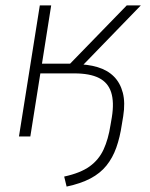

<svg xmlns="http://www.w3.org/2000/svg" viewBox="-20 -504 554 709"><path d="M226 185 217 148Q277 135 311 110.5Q345 86 362.5 48Q380 10 388 -42L393 -71Q402 -127 390.5 -163Q379 -199 345.5 -216Q312 -233 254 -233H129L92 0H50L127 -484H169L135 -269H239L448 -484H500L279 -256L258 -267Q304 -267 340.5 -256Q377 -245 400.5 -221.5Q424 -198 433.5 -161.5Q443 -125 435 -75L430 -45Q423 3 409.5 41Q396 79 373 107.5Q350 136 314 155Q278 174 226 185Z"/></svg>

Font: Nunito Sans 12pt ExtraLight
Style: Italic
Weight: 200
Italic angle: -9°
Designer: Vernon Adams
Foundry: Vernon Adams
Version: Version 3.101;gftools[0.9.27]